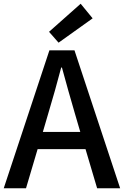

<svg xmlns="http://www.w3.org/2000/svg" viewBox="-20 -1006 662 1026"><path d="M293 -778 475 -908 411 -986 242 -836ZM0 0H119L181 -209H437L499 0H622L378 -737H244ZM209 -301 238 -400C262 -480 285 -561 307 -645H311C334 -562 356 -480 380 -400L409 -301Z"/></svg>

Font: Noto Sans CJK TC Medium
Style: Regular
Weight: 500
Designer: Ryoko NISHIZUKA 西塚涼子 (kana, bopomofo & ideographs); Paul D. Hunt (Latin, Greek & Cyrillic); Sandoll Communications 산돌커뮤니
Foundry: Adobe
Version: Version 2.004;hotconv 1.0.118;makeotfexe 2.5.65603